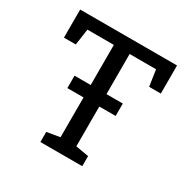

<svg xmlns="http://www.w3.org/2000/svg" viewBox="-159 -862 1005 1014"><g transform="rotate(30 343.5 -355.5)"><path d="M214.8 0V-61.5L294.4 -75.2V-638.2H133.3L119.1 -539.6H46.9V-710.9H637.7V-539.6H566.4L551.8 -638.2H390.6V-75.2L470.2 -61.5V0ZM195.8 -317.9V-393.6H490.2V-317.9Z"/></g></svg>

Font: Roboto Slab LO
Style: Regular
Weight: 400
Designer: Google
Version: Version 2.000